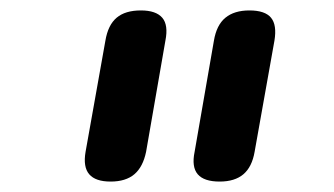

<svg xmlns="http://www.w3.org/2000/svg" viewBox="-20 -780 640 368"><path d="M353 -489 390 -702Q395 -732 412 -746Q429 -760 458 -760Q488 -760 499.5 -746Q511 -732 506 -702L468 -489Q463 -460 446.5 -446Q430 -432 401 -432Q371 -432 359 -446Q347 -460 353 -489ZM144 -489 182 -702Q187 -732 203.5 -746Q220 -760 250 -760Q279 -760 291 -746Q303 -732 297 -702L260 -489Q254 -460 237.5 -446Q221 -432 192 -432Q163 -432 151 -446Q139 -460 144 -489Z"/></svg>

Font: Maple Mono SemiBold
Style: Italic
Weight: 600
Italic angle: -10°
Monospace: yes
Designer: subframe7536
Version: Version 7.000